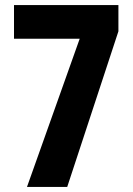

<svg xmlns="http://www.w3.org/2000/svg" viewBox="-20 -734 521 754"><path d="M86 0H244L445 -611V-714H35V-582H293Z"/></svg>

Font: Noto Sans Arabic UI ExtraCondensed Extra
Style: Regular
Weight: 800
Width: 3
Designer: Nadine Chahine - Monotype Design Team
Foundry: Monotype Imaging Inc.
Version: Version 1.900